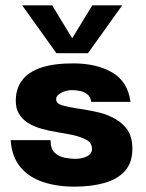

<svg xmlns="http://www.w3.org/2000/svg" viewBox="-20 -688 545 718"><path d="M258 10Q193 10 140.5 -7.5Q88 -25 56 -63.5Q24 -102 20 -164H169Q169 -131 185 -116.5Q201 -102 223 -98Q245 -94 261 -94Q287 -94 305.5 -103.5Q324 -113 324 -131Q324 -153 305 -164Q286 -175 257 -182Q230 -188 198 -193Q166 -198 135.5 -206.5Q105 -215 82 -230Q63 -243 51 -262.5Q39 -282 39 -311Q39 -356 62.5 -387.5Q86 -419 133.5 -435Q181 -451 254 -451Q341 -451 399.5 -417Q458 -383 468 -307H321Q319 -325 307.5 -334.5Q296 -344 280.5 -347.5Q265 -351 250 -351Q228 -351 209 -341Q190 -331 190 -317Q190 -301 211.5 -294.5Q233 -288 265 -283Q286 -280 308.5 -276Q331 -272 353.5 -266.5Q376 -261 396 -251Q430 -236 452.5 -208Q475 -180 475 -132Q475 -80 447.5 -49Q420 -18 371 -4Q322 10 258 10ZM191 -489 63 -668H175L273 -507H227L325 -668H437L309 -489Z"/></svg>

Font: Teachers
Style: Regular
Weight: 400
Designer: Alfredo Marco Pradil, Chank Diesel
Version: Version 1.001